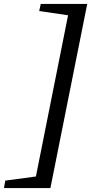

<svg xmlns="http://www.w3.org/2000/svg" viewBox="-88 -761 479 975"><path d="M355 -741 168 194H-68L-61 156L148 128L83 192L269 -740L308 -676L111 -705L119 -741Z"/></svg>

Font: Piazzolla Thin SemiBold
Style: Italic
Weight: 600
Italic angle: -11.3°
Version: Version 2.005